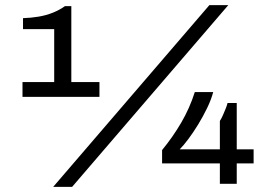

<svg xmlns="http://www.w3.org/2000/svg" viewBox="-20 -719 1086 751"><path d="M188 12 799 -699H873L262 12ZM68 -340V-398H192V-605H70V-648Q102 -649 131.5 -654Q161 -659 187 -669.5Q213 -680 234 -695H259V-398H369V-340ZM840 0V-80H614V-132Q656 -183 689 -239.5Q722 -296 742 -359H814Q806 -329 790 -296Q774 -263 755 -232Q736 -201 717 -175.5Q698 -150 683 -135H840V-246Q846 -255 851.5 -267.5Q857 -280 862.5 -293.5Q868 -307 870 -316H906V-135H972V-80H906V0Z"/></svg>

Font: Archivo Expanded
Style: Regular
Weight: 400
Width: 7
Designer: Hector Gatti
Foundry: Omnibus-Type
Version: Version 2.001